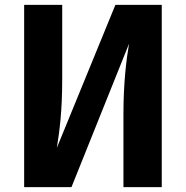

<svg xmlns="http://www.w3.org/2000/svg" viewBox="-20 -767 761 787"><path d="M643 -747H453L213 -161C224 -231 235 -308 235 -444V-747H79V0H273L509 -588C498 -524 486 -428 486 -300V0H643Z"/></svg>

Font: Glow Sans SC Normal
Style: Bold
Weight: 700
Designer: Ryoko NISHIZUKA (kana, bopomofo & ideographs); Paul D. Hunt (Latin, Greek & Cyrillic); Sandoll Communications, Soo-young
Version: Version 0.93